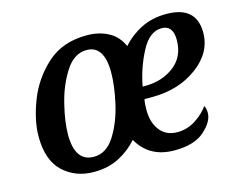

<svg xmlns="http://www.w3.org/2000/svg" viewBox="-83 -667 982 797"><g transform="rotate(-15 408.5 -268.0)"><path d="M230 10Q292 10 339 -14.5Q386 -39 419 -77Q468 10 576 10Q662 10 705.5 -29Q749 -68 749 -105Q749 -125 742 -136Q722 -107 686 -83.5Q650 -60 607 -60Q559 -60 532.5 -94Q506 -128 506 -183Q506 -212 510 -228H544Q657 -228 737 -287Q817 -346 817 -432Q817 -546 688 -546Q627 -546 579.5 -522Q532 -498 498 -459Q478 -504 438 -525Q398 -546 346 -546Q242 -546 175.5 -486Q109 -426 77 -343Q45 -260 45 -191Q45 -89 98 -39.5Q151 10 230 10ZM516 -280Q530 -357 566 -425.5Q602 -494 654 -494Q703 -494 703 -431Q703 -359 651.5 -319.5Q600 -280 526 -280ZM246 -51Q165 -51 165 -167Q165 -222 183.5 -297Q202 -372 239 -429.5Q276 -487 330 -487Q405 -487 405 -371Q405 -314 388 -239Q371 -164 335.5 -107.5Q300 -51 246 -51Z"/></g></svg>

Font: Noto Serif SemiCondensed Semi
Style: Italic
Weight: 600
Width: 4
Italic angle: -12°
Designer: Monotype Design Team
Foundry: Monotype Imaging Inc.
Version: Version 1.901